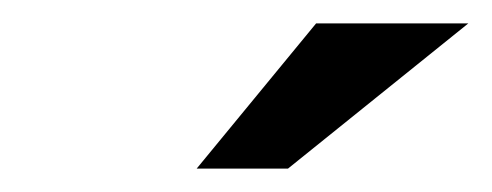

<svg xmlns="http://www.w3.org/2000/svg" viewBox="-20 -700 420 164"><path d="M148 -556H226L380 -680H250Z"/></svg>

Font: LT Wave Text Medium Italic
Style: Regular
Weight: 500
Designer: Daniel Lyons
Version: Version 2.5 (Glyphs App)